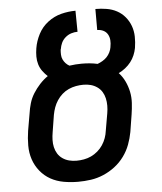

<svg xmlns="http://www.w3.org/2000/svg" viewBox="-53 -781 706 836"><g transform="rotate(-5 300.0 -363.5)"><path d="M255 8Q223 8 192 2.5Q161 -3 135 -17.5Q109 -32 90 -55.5Q71 -79 61.5 -107.5Q52 -136 52 -168Q52 -200 57 -232L70 -307Q73 -329 79.5 -351Q86 -373 98.5 -393Q111 -413 127.5 -431Q144 -449 163 -462Q151 -473 141 -486.5Q131 -500 126 -516.5Q121 -533 121 -551Q121 -569 124 -587Q129 -618 144.5 -648Q160 -678 187 -698.5Q214 -719 245.5 -727Q277 -735 308 -735L309 -643Q295 -643 281 -638.5Q267 -634 255.5 -624Q244 -614 238 -601Q232 -588 230 -574L229 -572Q228 -561 228.5 -549.5Q229 -538 233.5 -528.5Q238 -519 245 -511.5Q252 -504 261 -499Q275 -501 288 -502Q301 -503 314 -503Q332 -503 349 -501.5Q366 -500 384 -496Q395 -500 406 -506.5Q417 -513 425 -521.5Q433 -530 438.5 -541Q444 -552 446 -564V-565Q449 -580 448 -594Q447 -608 440.5 -619.5Q434 -631 422 -637Q410 -643 395 -643V-735Q420 -735 444 -731Q468 -727 488.5 -716Q509 -705 524 -687Q539 -669 547 -647Q555 -625 555.5 -600.5Q556 -576 552 -551Q549 -535 542.5 -519.5Q536 -504 525.5 -490.5Q515 -477 501 -466Q487 -455 472 -448Q488 -431 498.5 -409Q509 -387 514 -363Q519 -339 517.5 -313.5Q516 -288 512 -263L500 -188Q495 -161 485 -134Q475 -107 457.5 -83Q440 -59 416.5 -41Q393 -23 366 -11.5Q339 0 311 4Q283 8 255 8ZM256 -84Q272 -84 288.5 -87Q305 -90 320 -97Q335 -104 348.5 -115.5Q362 -127 371.5 -141.5Q381 -156 386.5 -171.5Q392 -187 394 -203L407 -278Q410 -295 410 -311.5Q410 -328 406.5 -343.5Q403 -359 395 -372Q387 -385 374 -394Q361 -403 346 -407Q331 -411 314 -411Q298 -411 281.5 -408Q265 -405 249.5 -398Q234 -391 221 -379.5Q208 -368 198.5 -353.5Q189 -339 183.5 -323.5Q178 -308 175 -292L163 -217Q160 -200 159.5 -183.5Q159 -167 162.5 -151.5Q166 -136 174 -123Q182 -110 195 -101Q208 -92 223.5 -88Q239 -84 256 -84Z"/></g></svg>

Font: Iosevka Semibold Extended
Style: Italic
Weight: 600
Width: 7
Italic angle: -9°
Monospace: yes
Designer: Belleve Invis
Foundry: Belleve Invis
Version: Version 32.5.0; ttfautohint (v1.8.4)